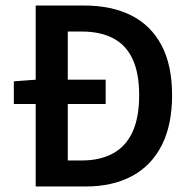

<svg xmlns="http://www.w3.org/2000/svg" viewBox="-20 -674 691 694"><path d="M30 -298V-380L110 -386H362V-298ZM109 0V-654H284Q384 -654 455 -618Q526 -582 564 -510Q602 -438 602 -330Q602 -222 564.5 -148.5Q527 -75 457 -37.5Q387 0 290 0ZM225 -94H276Q342 -94 388.5 -119.5Q435 -145 459 -197Q483 -249 483 -330Q483 -410 459 -461Q435 -512 388.5 -536Q342 -560 276 -560H225Z"/></svg>

Font: Source Sans 3 SemiBold
Style: Regular
Weight: 600
Designer: Paul D. Hunt
Foundry: Adobe
Version: Version 3.046;hotconv 1.0.118;makeotfexe 2.5.65603